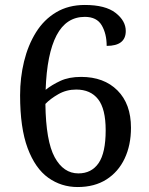

<svg xmlns="http://www.w3.org/2000/svg" viewBox="-20 -744 599 774"><path d="M293 10Q227 10 174.5 -27.5Q122 -65 91.5 -146.5Q61 -228 61 -360Q61 -431 77 -496.5Q93 -562 125 -613.5Q157 -665 206.5 -694.5Q256 -724 322 -724Q405 -724 446 -692Q487 -660 487 -619Q487 -559 410 -559Q410 -608 390 -642Q370 -676 322 -676Q247 -676 208 -601.5Q169 -527 164 -382Q189 -402 223.5 -418Q258 -434 307 -434Q399 -434 453.5 -379.5Q508 -325 508 -229Q508 -159 482.5 -105Q457 -51 409 -20.5Q361 10 293 10ZM296 -45Q349 -45 377.5 -86.5Q406 -128 406 -219Q406 -305 375.5 -344Q345 -383 287 -383Q248 -383 215.5 -364.5Q183 -346 163 -325Q165 -175 200.5 -110Q236 -45 296 -45Z"/></svg>

Font: Noto Serif Old Uyghur
Style: Regular
Weight: 400
Designer: Lewis McGuffie
Foundry: Google LLC
Version: Version 1.003; ttfautohint (v1.8.4.7-5d5b)